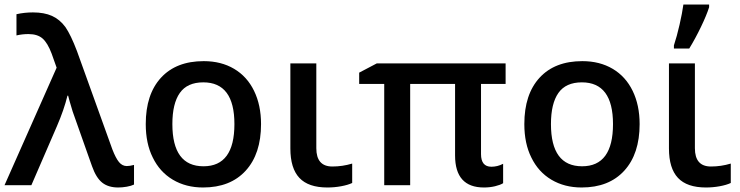

<svg xmlns="http://www.w3.org/2000/svg" viewBox="-22 -821 3278 851"><path d="M230 -261Q262 -335 277 -397H280Q283 -383 300 -327Q327 -249 370 -129L386 -84Q404 -33 431 -11.5Q458 10 502 10Q520 10 540 6.5Q560 3 572 -3V-90Q553 -85 540 -85Q520 -85 505.5 -102.5Q491 -120 476 -159L319 -595Q292 -666 268 -701Q243 -735 208.5 -750.5Q174 -766 124 -766Q86 -766 51 -758V-664Q77 -670 104 -670Q144 -670 166.5 -650.5Q189 -631 207 -583L229 -521L-2 0H117Z M881 -550Q759 -550 691.5 -476.5Q624 -403 624 -271Q624 -185 655 -123Q686 -59 744 -24.5Q802 10 878 10Q999 10 1067 -64.5Q1135 -139 1135 -271Q1135 -355 1104 -418.5Q1073 -482 1015.5 -516Q958 -550 881 -550ZM879 -456Q1017 -456 1017 -271Q1017 -84 880 -84Q742 -84 742 -271Q742 -362 775 -409Q808 -456 879 -456Z M1265 -163Q1265 -75 1305 -32.5Q1345 10 1429 10Q1460 10 1490 4.5Q1520 -1 1539 -10V-96Q1496 -83 1451 -83Q1380 -83 1380 -164V-540H1265Z M2110 -138V-449H2219V-540H1648L1570 -499V-449H1681V0H1796V-449H1995V-132Q1995 10 2123 10Q2149 10 2172 4.5Q2195 -1 2208 -9V-95Q2183 -82 2156 -82Q2110 -82 2110 -138Z M2559 -550Q2437 -550 2369.5 -476.5Q2302 -403 2302 -271Q2302 -185 2333 -123Q2364 -59 2422 -24.5Q2480 10 2556 10Q2677 10 2745 -64.5Q2813 -139 2813 -271Q2813 -355 2782 -418.5Q2751 -482 2693.5 -516Q2636 -550 2559 -550ZM2557 -456Q2695 -456 2695 -271Q2695 -84 2558 -84Q2420 -84 2420 -271Q2420 -362 2453 -409Q2486 -456 2557 -456Z M3033 -606Q3060 -650 3085 -702Q3110 -754 3121 -789V-801H3007Q3002 -764 2990 -711.5Q2978 -659 2965 -620V-606ZM2943 -163Q2943 -75 2983 -32.5Q3023 10 3107 10Q3138 10 3168 4.5Q3198 -1 3217 -10V-96Q3174 -83 3129 -83Q3058 -83 3058 -164V-540H2943Z"/></svg>

Font: OpenSansMMV
Style: Semibold
Weight: 600
Designer: Steve Matteson
Foundry: Ascender Corporation
Version: Version 6.000